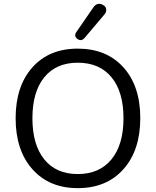

<svg xmlns="http://www.w3.org/2000/svg" viewBox="-20 -966 807 995"><path d="M522 -892 418 -769Q401 -750 381.5 -764Q362 -778 375 -799L464 -928Q483 -955 511 -942Q534 -931 530 -909Q529 -900 522 -892ZM383 9Q235 9 148 -89Q61 -187 61 -353Q61 -519 147.5 -616.5Q234 -714 383 -714Q532 -714 619.5 -617Q707 -520 707 -354Q707 -187 619.5 -89Q532 9 383 9ZM383 -641Q271 -641 209.5 -565.5Q148 -490 148 -353Q148 -216 209.5 -140Q271 -64 383 -64Q495 -64 557.5 -140Q620 -216 620 -353Q620 -490 558 -565.5Q496 -641 383 -641Z"/></svg>

Font: Nunito
Style: Regular
Weight: 400
Designer: Vernon Adams
Foundry: Vernon Adams
Version: Version 3.602